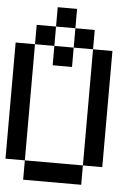

<svg xmlns="http://www.w3.org/2000/svg" viewBox="-64 -1049 795 1098"><g transform="rotate(5 333.5 -500.0)"><path d="M111.1 -111.1H0V-777.8H111.1ZM444.4 0H111.1V-111.1H444.4ZM555.6 -111.1H444.4V-777.8H555.6ZM333.3 -666.7H222.2V-777.8H333.3ZM222.2 -777.8H111.1V-888.9H222.2ZM444.4 -777.8H333.3V-888.9H444.4ZM333.3 -888.9H222.2V-1000H333.3Z"/></g></svg>

Font: Pixeloid Sans
Style: Regular
Weight: 400
Designer: GGBotNet
Foundry: GGBotNet
Version: 0.5